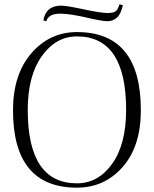

<svg xmlns="http://www.w3.org/2000/svg" viewBox="-20 -857 710 886"><path d="M40 -348Q40 -513 124.5 -611Q209 -709 335 -709Q630 -709 630 -348Q630 -182 546 -86.5Q462 9 335 9Q40 9 40 -348ZM108 -350Q108 -11 335 -11Q433 -11 497.5 -101Q562 -191 562 -350Q562 -689 335 -689Q238 -689 173 -598Q108 -507 108 -350ZM263 -831Q286 -831 366 -814Q446 -797 475.5 -797Q505 -797 515 -806Q525 -815 531 -837L547 -833Q538 -792 519.5 -775.5Q501 -759 475.5 -759Q450 -759 366 -779Q295 -794 258 -794Q203 -794 194 -759L180 -763Q192 -831 263 -831Z"/></svg>

Font: Antic Didone
Style: Regular
Weight: 400
Designer: Santiago Orozco
Foundry: Santiago Orozco
Version: Version 2.000